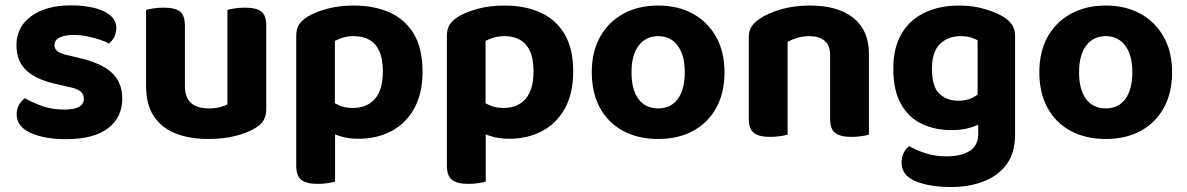

<svg xmlns="http://www.w3.org/2000/svg" viewBox="-20 -516 4536 734"><path d="M447.4 -139.7Q447.4 -66.6 392.4 -25.3Q337.4 16 232.4 16Q149.6 16 96.7 -8.2Q43.7 -32.5 43.7 -78.7Q43.7 -99.8 52.9 -115.5Q62 -131.2 75.8 -140.5Q104.3 -123.8 141.5 -110.4Q178.6 -97.1 226.9 -97.1Q300.5 -97.1 300.5 -139Q300.5 -156.6 287.2 -167.1Q273.8 -177.6 244.4 -183.3L201.7 -193.2Q121.7 -209.7 82.3 -245.4Q42.9 -281 42.9 -343.2Q42.9 -413 99.6 -454.2Q156.2 -495.5 251.8 -495.5Q300.4 -495.5 339.5 -486Q378.7 -476.5 401.6 -457.2Q424.6 -437.9 424.6 -409.3Q424.6 -389.4 416.5 -374.1Q408.5 -358.8 396 -349.2Q384.8 -356.5 362.5 -364.1Q340.2 -371.7 313.6 -377Q287.1 -382.4 264 -382.4Q228.3 -382.4 208.2 -372.6Q188 -362.8 188 -343.2Q188 -329.6 199.3 -320.3Q210.6 -311 240.1 -304.6L280.2 -295.2Q369.5 -274.6 408.4 -237.1Q447.4 -199.5 447.4 -139.7Z M538.5 -187.2V-259.2H686.9V-188.2Q686.9 -142.4 710.7 -122Q734.4 -101.6 776.9 -101.6Q804 -101.6 822.1 -106.7Q840.2 -111.8 849.4 -117V-259.2H997.8V-98.7Q997.8 -74.7 988.5 -57.6Q979.2 -40.6 958.2 -27.8Q926.3 -8 879.6 3.7Q832.9 15.3 775.9 15.3Q705.4 15.3 651.6 -5.7Q597.9 -26.8 568.2 -71.4Q538.5 -116.1 538.5 -187.2ZM997.8 -214.1H849.4V-478.2Q859 -481 877.1 -483.9Q895.2 -486.8 916 -486.8Q959.3 -486.8 978.6 -472.2Q997.8 -457.6 997.8 -417.1ZM686.9 -214.1H538.5V-478.2Q548.1 -481 566.2 -483.9Q584.3 -486.8 605.4 -486.8Q648.4 -486.8 667.7 -472.2Q686.9 -457.6 686.9 -417.1Z M1350.6 14.5Q1312.9 14.5 1283 5.4Q1253.1 -3.6 1230.8 -15.6V-141.3Q1248.5 -126.8 1272.5 -115Q1296.6 -103.2 1328.2 -103.2Q1383 -103.2 1413.3 -138.1Q1443.6 -173 1443.6 -242.6Q1443.6 -291.2 1430.1 -320.5Q1416.6 -349.9 1391.7 -363.9Q1366.9 -377.8 1332.7 -377.8Q1309.6 -377.8 1291.5 -372.3Q1273.3 -366.7 1260.2 -359.5V-53.3H1112.5V-379.5Q1112.5 -404.8 1122.9 -421.4Q1133.4 -438 1153.8 -451Q1183.9 -469.8 1230.1 -482.3Q1276.4 -494.8 1332.7 -494.8Q1410.1 -494.8 1469.3 -468.5Q1528.5 -442.2 1561.9 -386.5Q1595.3 -330.7 1595.3 -242.6Q1595.3 -158.4 1563.4 -101.2Q1531.5 -44 1476.3 -14.8Q1421.1 14.5 1350.6 14.5ZM1194.3 187Q1152 187 1132.3 171.9Q1112.5 156.8 1112.5 117.3V-91.4L1260.9 -91V178.5Q1251.4 181.2 1233.4 184.1Q1215.4 187 1194.3 187Z M1926.6 14.5Q1888.9 14.5 1859 5.4Q1829.1 -3.6 1806.8 -15.6V-141.3Q1824.5 -126.8 1848.5 -115Q1872.6 -103.2 1904.2 -103.2Q1959 -103.2 1989.3 -138.1Q2019.6 -173 2019.6 -242.6Q2019.6 -291.2 2006.1 -320.5Q1992.6 -349.9 1967.7 -363.9Q1942.9 -377.8 1908.7 -377.8Q1885.6 -377.8 1867.5 -372.3Q1849.3 -366.7 1836.2 -359.5V-53.3H1688.5V-379.5Q1688.5 -404.8 1698.9 -421.4Q1709.4 -438 1729.8 -451Q1759.9 -469.8 1806.1 -482.3Q1852.4 -494.8 1908.7 -494.8Q1986.1 -494.8 2045.3 -468.5Q2104.5 -442.2 2137.9 -386.5Q2171.3 -330.7 2171.3 -242.6Q2171.3 -158.4 2139.4 -101.2Q2107.5 -44 2052.3 -14.8Q1997.1 14.5 1926.6 14.5ZM1770.3 187Q1728 187 1708.3 171.9Q1688.5 156.8 1688.5 117.3V-91.4L1836.9 -91V178.5Q1827.4 181.2 1809.4 184.1Q1791.4 187 1770.3 187Z M2749.8 -240.1Q2749.8 -161.6 2718.5 -104.3Q2687.2 -47.1 2630.2 -15.9Q2573.2 15.3 2496.2 15.3Q2419.5 15.3 2362.3 -15.5Q2305.2 -46.2 2273.7 -103.5Q2242.3 -160.8 2242.3 -240.1Q2242.3 -318.5 2274.2 -375.5Q2306.2 -432.5 2363.4 -463.6Q2420.6 -494.8 2496.4 -494.8Q2572.3 -494.8 2629.2 -463.3Q2686.2 -431.8 2718 -374.6Q2749.8 -317.4 2749.8 -240.1ZM2496 -377.8Q2448.9 -377.8 2421.6 -341.7Q2394.2 -305.6 2394.2 -240.1Q2394.2 -172.8 2421.1 -137.2Q2448 -101.6 2496.2 -101.6Q2544.4 -101.6 2571.1 -137.7Q2597.8 -173.8 2597.8 -240.1Q2597.8 -304.9 2570.8 -341.4Q2543.8 -377.8 2496 -377.8Z M3301.8 -311.1V-216.7H3153.4V-306.3Q3153.4 -343.3 3131.8 -360.6Q3110.2 -377.8 3074.6 -377.8Q3049.8 -377.8 3029.1 -371.6Q3008.4 -365.4 2990.9 -356.2V-216.7H2842.5V-372.8Q2842.5 -398.3 2853.3 -414.5Q2864.1 -430.6 2884.3 -444.4Q2916.4 -466.2 2966.2 -480.5Q3016.1 -494.8 3076.2 -494.8Q3183.9 -494.8 3242.8 -447.2Q3301.8 -399.6 3301.8 -311.1ZM2842.5 -262.6H2990.9V-1.2Q2981.4 1.5 2963.4 4.4Q2945.4 7.3 2924.3 7.3Q2882 7.3 2862.3 -7.7Q2842.5 -22.6 2842.5 -62.2ZM3153.4 -262.6H3301.8V-1.2Q3292.2 1.5 3274.1 4.4Q3256 7.3 3235.2 7.3Q3192.6 7.3 3173 -7.7Q3153.4 -22.6 3153.4 -62.2Z M3616.4 -18.6Q3556.8 -18.6 3506.3 -41.4Q3455.8 -64.3 3425.4 -116.5Q3395 -168.6 3395 -254.1Q3395 -333.2 3426.4 -386.8Q3457.8 -440.5 3514.8 -467.6Q3571.7 -494.8 3647.1 -494.8Q3701.4 -494.8 3747.5 -480.6Q3793.6 -466.4 3819.6 -449.4Q3838.4 -437.2 3849.5 -420.5Q3860.5 -403.8 3860.5 -379V-65.4H3717.4V-362Q3705.7 -368.4 3690.5 -373.1Q3675.2 -377.8 3652.4 -377.8Q3603.6 -377.8 3573.3 -347.9Q3542.9 -317.9 3542.9 -253.6Q3542.9 -184.1 3571.5 -157.5Q3600.1 -130.9 3642.8 -130.9Q3676.2 -130.9 3697.9 -142.5Q3719.6 -154.1 3735.6 -168.3L3740.3 -50.2Q3719.2 -37.2 3689 -27.9Q3658.8 -18.6 3616.4 -18.6ZM3719.7 -4.8V-98.4H3860.5V-0.5Q3860.5 68.5 3827.8 112.7Q3795.1 156.9 3739.5 177.9Q3684 199 3615.1 199Q3562.8 199 3522.7 189.9Q3482.5 180.8 3461.1 166.9Q3426.6 144.6 3426.6 104.9Q3426.6 84.1 3435.3 67.4Q3444.1 50.6 3455.6 42.6Q3482.7 58.6 3519.7 70.2Q3556.7 81.8 3597.6 81.8Q3654 81.8 3686.8 61.2Q3719.7 40.5 3719.7 -4.8Z M4460.8 -240.1Q4460.8 -161.6 4429.5 -104.3Q4398.2 -47.1 4341.2 -15.9Q4284.2 15.3 4207.2 15.3Q4130.5 15.3 4073.3 -15.5Q4016.2 -46.2 3984.7 -103.5Q3953.3 -160.8 3953.3 -240.1Q3953.3 -318.5 3985.2 -375.5Q4017.2 -432.5 4074.4 -463.6Q4131.6 -494.8 4207.4 -494.8Q4283.3 -494.8 4340.2 -463.3Q4397.2 -431.8 4429 -374.6Q4460.8 -317.4 4460.8 -240.1ZM4207 -377.8Q4159.9 -377.8 4132.6 -341.7Q4105.2 -305.6 4105.2 -240.1Q4105.2 -172.8 4132.1 -137.2Q4159 -101.6 4207.2 -101.6Q4255.4 -101.6 4282.1 -137.7Q4308.8 -173.8 4308.8 -240.1Q4308.8 -304.9 4281.8 -341.4Q4254.8 -377.8 4207 -377.8Z"/></svg>

Font: Baloo Paaji 2
Style: Regular
Weight: 400
Designer: Shuchita Grover, Noopur Datye and Ek Type
Foundry: Ek Type
Version: Version 1.700